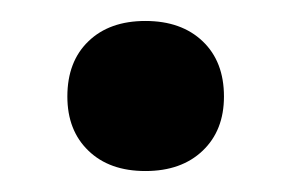

<svg xmlns="http://www.w3.org/2000/svg" viewBox="-20 -447 280 185"><path d="M195.8 -354Q195.8 -321.3 175.3 -301.8Q154.8 -282.2 120.1 -282.2Q85.4 -282.2 65.2 -301.8Q44.9 -321.3 44.9 -354Q44.9 -387.7 65.2 -407.2Q85.4 -426.8 120.1 -426.8Q154.8 -426.8 175.3 -407.2Q195.8 -387.7 195.8 -354Z"/></svg>

Font: Work Sans Medium
Style: Regular
Weight: 500
Designer: Wei Huang
Foundry: Wei Huang
Version: Version 2.012